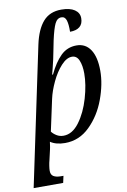

<svg xmlns="http://www.w3.org/2000/svg" viewBox="-121 -832 752 1134"><g transform="rotate(-10 255.0 -265.0)"><path d="M161 -591Q180 -679 220 -724.5Q260 -770 329 -770Q381 -770 409 -751Q437 -732 437 -700Q437 -666 416.5 -649Q396 -632 358 -632Q359 -676 351.5 -700.5Q344 -725 322 -725Q297 -725 283 -696.5Q269 -668 254 -600L239 -525Q234 -496 220 -440Q216 -427 210 -401H215Q247 -469 286 -507.5Q325 -546 381 -546Q435 -546 464.5 -501.5Q494 -457 494 -374Q494 -295 461 -205Q428 -115 364.5 -52.5Q301 10 216 10Q162 10 128 -13Q127 -9 125.5 4.5Q124 18 120 35L106 96Q103 106 100 125Q97 144 97 156Q97 180 113 189.5Q129 199 156 199H172L163 240H-14ZM398 -375Q398 -422 385 -453.5Q372 -485 343 -485Q311 -485 278 -449Q245 -413 220 -360Q195 -307 185 -261L144 -71Q154 -57 172.5 -45.5Q191 -34 214 -34Q267 -34 309 -90.5Q351 -147 374.5 -228Q398 -309 398 -375Z"/></g></svg>

Font: Noto Serif Narrow
Style: Italic
Weight: 400
Width: 4
Italic angle: -12°
Designer: Monotype Design Team
Foundry: Monotype Imaging Inc.
Version: Version 1.001